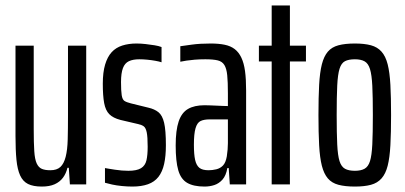

<svg xmlns="http://www.w3.org/2000/svg" viewBox="-20 -678 1489 706"><path d="M134 8Q102 8 83 -1.5Q64 -11 54 -33Q44 -55 40.5 -90.5Q37 -126 37 -178V-510H104V-203Q104 -153 106 -122.5Q108 -92 115 -77Q122 -62 134 -57Q146 -52 165 -52Q189 -52 202 -64Q215 -76 221.5 -101.5Q228 -127 229 -165.5Q230 -204 230 -255V-510H297V0H237L233 -61H228Q223 -40 211.5 -24.5Q200 -9 181 -0.5Q162 8 134 8Z M467 8Q448 8 428 6Q408 4 392 0.5Q376 -3 366 -6V-60Q371 -59 380.5 -57.5Q390 -56 402.5 -54Q415 -52 428 -51Q441 -50 452 -50Q483 -50 498.5 -59.5Q514 -69 518.5 -88.5Q523 -108 523 -138Q523 -175 519.5 -191.5Q516 -208 508.5 -213.5Q501 -219 487 -222L423 -237Q396 -244 382 -258Q368 -272 363 -299Q358 -326 358 -370Q358 -412 366.5 -440.5Q375 -469 390.5 -486Q406 -503 429.5 -510.5Q453 -518 482 -518Q498 -518 515.5 -516Q533 -514 548.5 -511.5Q564 -509 574 -505V-449Q565 -452 551 -454.5Q537 -457 521.5 -458.5Q506 -460 492 -460Q469 -460 454 -453Q439 -446 432 -427.5Q425 -409 425 -376Q425 -344 427.5 -328Q430 -312 437.5 -307Q445 -302 461 -298L526 -282Q548 -277 562.5 -265.5Q577 -254 583.5 -226.5Q590 -199 590 -144Q590 -104 583.5 -75Q577 -46 562.5 -27.5Q548 -9 524 -0.5Q500 8 467 8Z M732 8Q692 8 668.5 -5.5Q645 -19 635.5 -52Q626 -85 626 -143Q626 -199 637 -231.5Q648 -264 671.5 -277.5Q695 -291 732 -291Q742 -291 753.5 -290.5Q765 -290 777 -289.5Q789 -289 800 -288.5Q811 -288 818 -288V-335Q818 -377 815.5 -401.5Q813 -426 805 -439Q797 -452 780.5 -456Q764 -460 735 -460Q713 -460 695.5 -458.5Q678 -457 665 -455Q652 -453 643 -451V-508Q657 -510 686 -514Q715 -518 755 -518Q784 -518 806 -513.5Q828 -509 843 -497.5Q858 -486 867.5 -466Q877 -446 881 -416.5Q885 -387 885 -345V0H825L821 -60H816Q811 -32 798 -17.5Q785 -3 768 2.5Q751 8 732 8ZM747 -52Q761 -52 775.5 -55.5Q790 -59 800 -69.5Q810 -80 814 -103Q818 -129 818 -151.5Q818 -174 818 -202V-239H751Q730 -239 717.5 -233Q705 -227 699 -206.5Q693 -186 693 -146Q693 -110 697.5 -90Q702 -70 713 -61Q724 -52 747 -52Z M979 0V-452H932V-510H979V-658H1046V-510H1105V-452H1046V0Z M1285 8Q1249 8 1224.5 1.5Q1200 -5 1185.5 -22Q1171 -39 1163.5 -68.5Q1156 -98 1153.5 -144Q1151 -190 1151 -255Q1151 -320 1153.5 -366Q1156 -412 1163.5 -441.5Q1171 -471 1185.5 -488Q1200 -505 1224.5 -511.5Q1249 -518 1285 -518Q1320 -518 1344 -511.5Q1368 -505 1383 -488Q1398 -471 1405.5 -441.5Q1413 -412 1415.5 -366Q1418 -320 1418 -255Q1418 -190 1415.5 -144Q1413 -98 1405.5 -68.5Q1398 -39 1383 -22Q1368 -5 1344 1.5Q1320 8 1285 8ZM1285 -50Q1307 -50 1320.5 -57.5Q1334 -65 1340.5 -85.5Q1347 -106 1349 -147Q1351 -188 1351 -255Q1351 -322 1349 -362.5Q1347 -403 1340.5 -424Q1334 -445 1320.5 -452.5Q1307 -460 1285 -460Q1262 -460 1248.5 -453Q1235 -446 1228.5 -425Q1222 -404 1220 -363Q1218 -322 1218 -255Q1218 -188 1220 -147Q1222 -106 1228.5 -85.5Q1235 -65 1248.5 -57.5Q1262 -50 1285 -50Z"/></svg>

Font: Saira UltraCondensed Medium
Style: Regular
Weight: 500
Width: 1
Designer: Hector Gatti with collaboration of the Omnibus-Type team
Foundry: Omnibus-Type
Version: Version 1.101